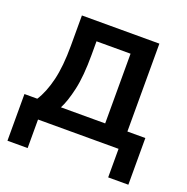

<svg xmlns="http://www.w3.org/2000/svg" viewBox="-120 -632 862 885"><g transform="rotate(20 311.5 -190.0)"><path d="M9 -89H72Q101 -134 117.5 -202.5Q134 -271 134 -371V-520H514V-89H602V140H503V0H108V140H9ZM405 -89V-431H238V-365Q238 -260 223 -193.5Q208 -127 188 -89Z"/></g></svg>

Font: IBMPlexSans-Medium
Style: Regular
Weight: 500
Designer: Mike Abbink, Paul van der Laan, Pieter van Rosmalen
Foundry: Bold Monday
Version: Version 3.1